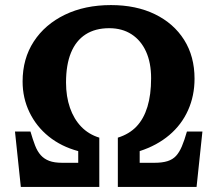

<svg xmlns="http://www.w3.org/2000/svg" viewBox="-20 -736 856 756"><path d="M62 0 39 -218H100Q109 -187 118 -163.5Q127 -140 140.5 -125Q154 -110 174 -102.5Q194 -95 225 -95H288V-141Q221 -159 172 -198.5Q123 -238 96 -294Q69 -350 69 -415Q69 -505 113 -572.5Q157 -640 235.5 -678Q314 -716 417 -716Q516 -716 590 -680Q664 -644 705 -579Q746 -514 746 -426Q746 -359 720.5 -302Q695 -245 646.5 -204Q598 -163 530 -141V-95H588Q619 -95 639.5 -101.5Q660 -108 673 -122Q686 -136 696 -159.5Q706 -183 716 -218H777L754 0H444V-194Q489 -208 517.5 -238Q546 -268 560.5 -315.5Q575 -363 575 -428Q575 -489 555 -533Q535 -577 498 -601Q461 -625 410 -625Q355 -625 317 -600.5Q279 -576 259.5 -528.5Q240 -481 240 -411Q240 -356 255.5 -311.5Q271 -267 300 -237Q329 -207 371 -194V0Z"/></svg>

Font: Literata 18pt
Style: Bold
Weight: 700
Designer: Latin by Veronika Burian and Jose Scaglione. Greek by Irene Vlachou. Cyrillic by Vera Evstafieva.
Foundry: TypeTogether
Version: Version 3.103;gftools[0.9.29]